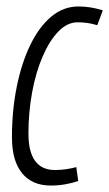

<svg xmlns="http://www.w3.org/2000/svg" viewBox="-20 -564 338 594"><path d="M137 10Q79 10 48 -28.5Q17 -67 17 -139Q17 -223 32 -296.5Q47 -370 74 -425.5Q101 -481 138.5 -512.5Q176 -544 223 -544Q260 -544 298 -532L281 -486Q264 -491 250 -493Q236 -495 220 -495Q188 -495 160.5 -466.5Q133 -438 112 -389.5Q91 -341 79.5 -279Q68 -217 68 -151Q68 -38 150 -38Q167 -38 184.5 -40.5Q202 -43 216 -47L222 -4Q205 2 183 6Q161 10 137 10Z"/></svg>

Font: Georama Condensed Light
Style: Italic
Weight: 300
Width: 3
Italic angle: -9°
Designer: Jean-Baptiste Levee
Foundry: Production Type
Version: Version 1.000